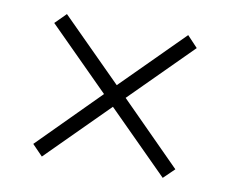

<svg xmlns="http://www.w3.org/2000/svg" viewBox="-56 -638 670 560"><g transform="rotate(10 279.5 -358.5)"><path d="M100 -147 69 -179 247 -358 68 -537 100 -569 279 -390 459 -570 490 -537 311 -358 490 -178 458 -147 279 -326Z"/></g></svg>

Font: Noto Serif Hebrew Light
Style: Regular
Weight: 300
Version: Version 2.003